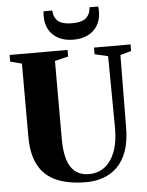

<svg xmlns="http://www.w3.org/2000/svg" viewBox="-63 -1022 830 1081"><g transform="rotate(-5 352.0 -482.0)"><path d="M381.5 8Q282 8 214 -21Q146 -50 111.8 -112.8Q77.5 -175.5 77.5 -276.5V-688.5L12.5 -705.5V-743H340V-705.5L264 -687.5V-245.5Q264 -190.5 272.8 -150.8Q281.5 -111 298.8 -85.8Q316 -60.5 341.5 -48.2Q367 -36 400.5 -36Q451 -36 488.5 -64.2Q526 -92.5 547 -147Q568 -201.5 568 -280.5L564.5 -688L489.5 -705.5V-743H696V-705.5L634 -688.5L630.5 -284Q630.5 -203 610.8 -147Q591 -91 556 -57Q521 -23 476.2 -7.5Q431.5 8 381.5 8ZM378.5 -797.5Q331 -797.5 296 -815.2Q261 -833 241.8 -865.5Q222.5 -898 222.5 -942.5Q222.5 -952 223 -958.2Q223.5 -964.5 224.5 -971.5H274Q274 -967.5 274.5 -962.8Q275 -958 276 -952.5Q281 -931 293.5 -917Q306 -903 327.2 -896.8Q348.5 -890.5 378.5 -890.5Q409.5 -890.5 430.5 -896.8Q451.5 -903 464 -917Q476.5 -931 481.5 -952.5Q482.5 -958 483 -962.8Q483.5 -967.5 483.5 -971.5H533Q534 -964.5 534.5 -958.5Q535 -952.5 535 -942.5Q535 -898.5 515.8 -865.8Q496.5 -833 461.5 -815.2Q426.5 -797.5 378.5 -797.5Z"/></g></svg>

Font: Merriweather 96pt Black
Style: Regular
Weight: 900
Version: Version 2.100